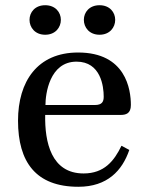

<svg xmlns="http://www.w3.org/2000/svg" viewBox="-20 -703 554 735"><path d="M301 -627C301 -598 322 -570 361 -570C400 -570 421 -598 421 -627C421 -656 400 -683 361 -683C322 -683 301 -656 301 -627ZM93 -627C93 -598 114 -570 153 -570C192 -570 213 -598 213 -627C213 -656 192 -683 153 -683C114 -683 93 -656 93 -627ZM49 -241C49 -83 117 12 280 12C391 12 448 -50 475 -129L445 -145C417 -87 379 -39 300 -39C176 -39 151 -159 153 -263H441C462 -263 481 -268 481 -301C481 -360 462 -502 279 -502C123 -502 49 -391 49 -241ZM154 -301C154 -342 169 -467 273 -467C366 -467 377 -372 377 -333C377 -314 371 -301 343 -301Z"/></svg>

Font: Lingua Franca
Style: Regular
Weight: 400
Version: Version 1.19